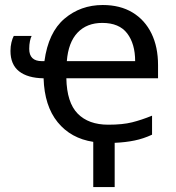

<svg xmlns="http://www.w3.org/2000/svg" viewBox="-20 -565 705 770"><path d="M354 3.9Q264.2 -9.8 211.2 -75Q158.2 -140.1 154.8 -251Q90.8 -252 56.4 -279.1Q22 -306.2 22 -360.8Q22 -378.9 25.9 -395Q29.8 -411.1 35.2 -420.9H106.9Q103 -414.1 100.1 -400.1Q97.2 -386.2 97.2 -369.1Q97.2 -319.8 147.9 -319.8H158.2Q173.8 -435.1 238.5 -490Q303.2 -544.9 392.1 -544.9Q461.9 -544.9 511.5 -514.9Q561 -484.9 587.4 -430.9Q613.8 -377 613.8 -304.2V-251H246.1Q248 -153.8 291.5 -109.4Q335 -64.9 414.1 -64.9Q472.2 -64.9 510 -74.5Q547.9 -84 589.8 -101.1V-24.9Q555.2 -8.8 519.5 -1.5Q483.9 5.9 439.9 7.8V185.1H354ZM390.1 -473.1Q328.1 -473.1 291 -434.1Q253.9 -395 248 -319.8H522Q522 -389.2 490 -431.2Q458 -473.1 390.1 -473.1Z"/></svg>

Font: Kurinto Seri
Style: Regular
Weight: 400
Designer: Kurinto was developed by Clint Goss from a range of fonts that are compatible with the SIL Open Font License Version 1.1
Foundry: Clinton F. Goss
Version: Version 2.196; July 25, 2020